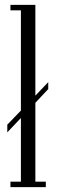

<svg xmlns="http://www.w3.org/2000/svg" viewBox="-20 -770 242 790"><path d="M23 0V-22.5H66V-284.5L10 -225.5V-257L66 -315V-727.5H23V-750H125.5V-376.5L178.5 -432V-403.5L125.5 -347V-22.5H168.5V0Z"/></svg>

Font: Imbue 50pt Light
Style: Regular
Weight: 300
Designer: Tyler Finck
Foundry: Etcetera Type Company
Version: Version 1.102; ttfautohint (v1.8.3)